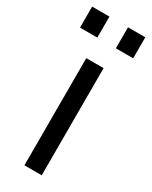

<svg xmlns="http://www.w3.org/2000/svg" viewBox="-217 -764 638 807"><g transform="rotate(30 102.0 -360.0)"><path d="M60 -520H144V0H60ZM-27 -720H57V-618H-27ZM147 -720H231V-618H147Z"/></g></svg>

Font: Aspekta Variable
Style: Regular
Weight: 400
Designer: Ivo Dolenc
Version: Version 2.100